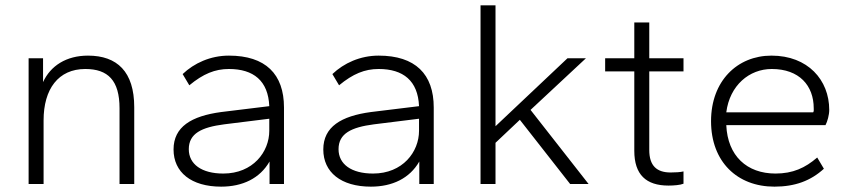

<svg xmlns="http://www.w3.org/2000/svg" viewBox="-20 -688 3180 718"><path d="M482 0V-287C482 -420 418 -480 309 -480C228 -480 169 -442 141 -381V-470H87V0H143V-238C143 -355 198 -430 299 -430C384 -430 427 -387 427 -283V0Z M807 10C887 10 952 -21 988 -84V0H1042V-286C1042 -411 973 -480 836 -480C767 -480 706 -452 663 -411L688 -369C740 -412 784 -430 836 -430C928 -430 983 -386 987 -291L807 -269C696 -254 629 -214 629 -129C629 -44 695 10 807 10ZM815 -39C734 -39 686 -74 686 -130C686 -189 734 -212 818 -223L987 -244V-199C987 -120 926 -39 815 -39Z M1367 10C1447 10 1512 -21 1548 -84V0H1602V-286C1602 -411 1533 -480 1396 -480C1327 -480 1266 -452 1223 -411L1248 -369C1300 -412 1344 -430 1396 -430C1488 -430 1543 -386 1547 -291L1367 -269C1256 -254 1189 -214 1189 -129C1189 -44 1255 10 1367 10ZM1375 -39C1294 -39 1246 -74 1246 -130C1246 -189 1294 -212 1378 -223L1547 -244V-199C1547 -120 1486 -39 1375 -39Z M2181 0 1964 -277 2171 -470H2102L1833 -216V-668H1777V0H1833V-154L1924 -240L2112 0Z M2480 6C2500 6 2524 4 2536 -1V-47C2525 -44 2504 -43 2488 -43C2436 -43 2408 -68 2408 -127V-421H2536V-470H2408V-604H2352V-470H2243V-421H2352V-124C2352 -35 2396 6 2480 6Z M2876 10C2953 10 3012 -12 3061 -57L3036 -99C2991 -60 2945 -39 2880 -39C2773 -39 2701 -105 2696 -220H3067C3074 -233 3081 -258 3081 -277C3081 -389 3001 -480 2865 -480C2737 -480 2639 -385 2639 -235C2639 -83 2737 10 2876 10ZM2866 -430C2969 -430 3023 -368 3023 -283C3023 -278 3024 -272 3021 -268H2696C2709 -369 2782 -430 2866 -430Z"/></svg>

Font: Gantari Light
Style: Regular
Weight: 300
Designer: Anugrah Pasau
Foundry: Lafontype
Version: Version 1.000